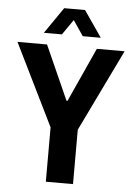

<svg xmlns="http://www.w3.org/2000/svg" viewBox="-59 -920 672 964"><g transform="rotate(5 277.0 -438.0)"><path d="M209 0V-274L6 -687H155L277 -414H282L406 -687H546L346 -274V0ZM134 -744 225 -876H330L421 -744H330L255 -855L301 -854L225 -744Z"/></g></svg>

Font: Archivo Condensed
Style: Bold
Weight: 700
Width: 3
Designer: Hector Gatti
Foundry: Omnibus-Type
Version: Version 2.001